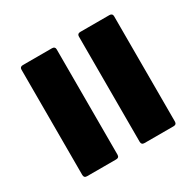

<svg xmlns="http://www.w3.org/2000/svg" viewBox="-131 -725 884 869"><g transform="rotate(-30 311.0 -290.5)"><path d="M88 0Q72 0 72 -16V-566Q72 -581 88 -581H240Q256 -581 256 -566V-16Q256 0 240 0ZM388 0Q372 0 372 -16V-566Q372 -581 388 -581H540Q556 -581 556 -566V-16Q556 0 540 0Z"/></g></svg>

Font: LINE Seed Sans TH App ExtraBold
Style: Regular
Weight: 800
Designer: Dalton Maag Ltd | Thai characters by Cadson Demak Co.,Ltd.
Foundry: Dalton Maag Ltd
Version: Version 1.003